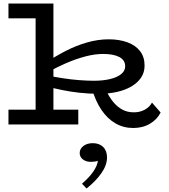

<svg xmlns="http://www.w3.org/2000/svg" viewBox="-20 -706 957 1089"><path d="M542 -174Q484 -174 430.5 -180Q377 -186 329 -196Q281 -206 240 -217L241 -280Q286 -270 334.5 -262.5Q383 -255 429 -251.5Q475 -248 513 -248Q564 -248 604 -257.5Q644 -267 667 -285.5Q690 -304 690 -330Q690 -365 657 -382.5Q624 -400 565 -400Q518 -400 464.5 -386Q411 -372 354.5 -347.5Q298 -323 241 -290L242 -352Q296 -388 353.5 -417.5Q411 -447 473 -465Q535 -483 597 -483Q657 -483 703 -466Q749 -449 774.5 -416Q800 -383 800 -334Q800 -295 780 -265.5Q760 -236 725 -215.5Q690 -195 643 -184.5Q596 -174 542 -174ZM28 0V-84H424V0ZM182 -24V-686H283V-24ZM28 -602V-686H277V-602ZM736 20Q680 20 634.5 -6.5Q589 -33 555.5 -82.5Q522 -132 502 -201H578Q598 -157 622 -128Q646 -99 674.5 -84Q703 -69 737 -69Q771 -68 799.5 -83Q828 -98 842 -124L891 -68Q872 -29 831 -4.5Q790 20 736 20ZM587 187Q587 231 554.5 277Q522 323 471 363L445 336Q488 299 510.5 265Q533 231 535 206Q527 209 517 210.5Q507 212 495 212Q468 212 450 198Q432 184 432 162Q432 138 453 122Q474 106 506 106Q543 106 565 127.5Q587 149 587 187Z"/></svg>

Font: BioRhyme SemiExpanded
Style: Regular
Weight: 400
Width: 6
Designer: Aoife Mooney
Foundry: Aoife Mooney Type
Version: Version 1.600;gftools[0.9.33]